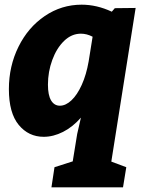

<svg xmlns="http://www.w3.org/2000/svg" viewBox="-20 -571 618 821"><path d="M560 -537 456 120 520 144 506 230H200L213 144L291 119L310 2L326 -68Q291 -28 249.5 -7Q208 14 167 14Q102 14 60 -37Q18 -88 18 -190Q18 -288 59 -371Q100 -454 171.5 -502.5Q243 -551 329 -551Q394 -551 458 -521L471 -536ZM359 -308 376 -414Q351 -427 326 -427Q286 -427 254 -396Q222 -365 203.5 -314.5Q185 -264 185 -209Q185 -164 198.5 -141.5Q212 -119 236 -119Q261 -119 285.5 -142Q310 -165 329.5 -208Q349 -251 359 -308Z"/></svg>

Font: Bitter Pro ExtraBold
Style: Italic
Weight: 800
Italic angle: -9°
Designer: Sol Matas, and Bitter project Authors
Foundry: Sol Matas
Version: Version 1.010